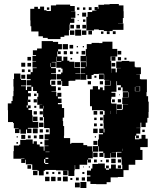

<svg xmlns="http://www.w3.org/2000/svg" viewBox="-20 -914 782 958"><path d="M473 -767H449V-762H411V-830H417V-854H440V-861H461V-863H452V-879H468V-870H471V-890H499V-892H527V-894H573V-887H596V-858H597V-824H593V-798H569V-797H596V-765H542V-759H498V-764H473ZM136 -783H132V-812H131V-870H151V-880H169V-870H180V-881H200V-863H212V-859H234V-887H260V-891H330V-884H353V-858H334V-857H356V-825H334V-822H351V-800H329V-792H327V-764H324V-737H301V-730H282V-719H218V-725H194V-733H172V-757H136ZM423 -878H437V-864H423ZM214 -877H226V-865H214ZM364 -877H376V-865H364ZM394 -877H406V-865H394ZM390 -851H410V-831H390ZM367 -844H373V-838H367ZM394 -805V-817H406V-805ZM372 -813V-809H368V-813ZM331 -772V-790H349V-772ZM361 -790H379V-772H361ZM409 -772H391V-790H409ZM355 -766H385V-736H355ZM329 -762H351V-740H329ZM389 -762H411V-740H389ZM439 -760V-742H421V-760ZM527 -758V-744H513V-758ZM557 -758V-744H543V-758ZM496 -757V-745H484V-757ZM719 -407H722V-355H721V-326H715V-302H707V-280H685V-302H681V-276H660V-275H680V-247H660V-238H673V-224H659V-237H654V-219H675V-222H686V-241H706V-222H717V-180H680V-166H691V-116H655V-92H622V-65H596V-31H568V-29H532V-5H512V5H460V4H431V-9H414V-33H431V-39H414V-63H434V-73H441V-96H469V-98H503V-74H509V-67H524V-73H534V-93H558V-73H568V-71H590V-92H587V-121H586V-129H564V-153H586V-156H562V-155H537V-154H559V-128H533V-150H531V-126H501V-150H496V-131H476V-151H495V-158H473V-184H470V-157H443V-124H420V-119H434V-103H418V-117H415V-92H377V-70H355V-90H353V-64H351V-36H321V-63H288V-64H259V-66H205V-62H198V-39H174V-62H167V-66H141V-93H138V-94H109V-117H106V-101H86V-121H102V-123H85V-122H47V-160H49V-188H75V-192H81V-216H109V-218H143V-197H148V-209H164V-193H178V-183H198V-162H202V-185H222V-187H202V-215H222V-218H203V-244H228V-272H227V-275H200V-304H199V-330H195V-372H197V-386H195V-372H177V-390H191V-391H166V-431H171V-449H164V-460H145V-481H137V-460H120V-449H134V-433H120V-417H119V-388H113V-377H119V-388H133V-374H122V-365H140V-338H143V-306H171V-276H119V-272H137V-250H115V-268H110V-247H82V-268H77V-250H55V-272H73V-274H49V-300H45V-305H20V-364H19V-398H37V-410H43V-434H47V-460H48V-482H47V-520H50V-547H82V-520H85V-515H110V-487H85V-484H109V-465H115V-482H136V-488H113V-514H133V-519H114V-543H133V-554H143V-574H163V-577H142V-605H160V-607H142V-635H160V-639H144V-663H165V-672H188V-709H244V-705H270V-694H289V-668H270V-658H283V-644H269V-657H266V-633H288V-611H296V-631H316V-611H326V-606H351V-577H352V-575H380V-547H356V-545H380V-517H356V-511H327V-510H322V-485H290V-510H286V-491H266V-511H285V-518H263V-544H285V-552H292V-571H286V-576H261V-605H238V-603H258V-579H235V-574H259V-548H235V-545H260V-517H233V-514H230V-491H236V-484H259V-458H237V-456H261V-434H266V-451H286V-431H269V-422H287V-400H269V-394H289V-375H300V-327H293V-310H295V-285H300V-237H299V-225H330V-197H336V-201H396V-190H415V-184H439V-158H442V-185H469V-218H473V-244H494V-250H475V-272H497V-253H501V-272H497V-301H496V-341H502V-361H496V-364H439V-384H429V-468H443V-484H469V-468H479V-478H493V-464H501V-486H531V-511H529V-488H503V-514H526V-515H500V-543H498V-546H472V-545H447V-540H437V-520H415V-540H411V-516H381V-546H405V-548H383V-574H405V-578H383V-604H409V-582H411V-633H410V-607H382V-635H408V-669H413V-694H437V-700H475V-699H491V-706H541V-670H565V-632H532V-610H535V-572H534V-551H535V-572H557V-553H563V-574H583V-575H560V-607H587V-610H625V-607H652V-581H656V-578H683V-544H660V-543H678V-519H684V-518H713V-454H711V-434H719ZM293 -694H319V-668H293ZM327 -690H345V-672H327ZM363 -678V-684H369V-678ZM399 -684V-678H393V-684ZM387 -660H405V-642H387ZM567 -660H585V-642H567ZM314 -659V-643H298V-659ZM329 -658H343V-644H329ZM371 -646H361V-656H371ZM262 -631V-606H286V-609H264V-631ZM536 -631H556V-611H536ZM117 -630H135V-612H117ZM584 -629V-613H568V-629ZM601 -626H611V-616H601ZM340 -625V-617H332V-625ZM379 -578H353V-604H379ZM86 -601H106V-581H86ZM117 -600H135V-582H117ZM555 -600V-582H537V-600ZM234 -599H232V-580H234ZM103 -568V-554H89V-568ZM132 -567V-555H120V-567ZM271 -556V-566H281V-556ZM498 -519H474V-543H498ZM86 -541H106V-521H86ZM451 -526V-536H461V-526ZM236 -511H256V-491H236ZM418 -509H434V-493H418ZM478 -509H494V-493H478ZM564 -509H561V-456H536V-451H556V-431H536V-421H534V-401H536V-397H562V-365H561V-345H562V-365H589V-368H593V-394H619V-395H590V-427H619V-428H621V-454H619V-457H592V-478H583V-489H564ZM679 -459V-483H657V-482H677V-460H655V-480H653V-459ZM283 -478V-464H269V-478ZM583 -464H569V-478H583ZM619 -428H593V-454H619ZM150 -435V-447H162V-435ZM574 -443H578V-439H574ZM164 -403H148V-419H164ZM568 -419H584V-403H568ZM553 -404H539V-418H553ZM132 -417V-405H120V-417ZM564 -393H588V-369H564ZM161 -386V-376H151V-386ZM531 -345V-361H530V-345ZM447 -360H465V-342H447ZM164 -343H148V-359H164ZM178 -359H194V-343H178ZM478 -359H494V-343H478ZM167 -310H145V-332H167ZM194 -313H178V-329H194ZM479 -328H493V-314H479ZM450 -315V-327H462V-315ZM197 -280H175V-302H197ZM463 -284H449V-298H463ZM492 -297V-285H480V-297ZM144 -273H168V-249H144ZM467 -250H445V-272H467ZM178 -253V-269H194V-253ZM209 -254V-268H223V-254ZM702 -267V-255H690V-267ZM86 -221V-241H106V-221ZM176 -241H196V-221H176ZM119 -224V-238H133V-224ZM163 -238V-224H149V-238ZM63 -228V-234H69V-228ZM453 -228V-234H459V-228ZM466 -191H446V-211H466ZM191 -206V-196H181V-206ZM70 -197H62V-205H70ZM592 -161V-172H591V-161ZM207 -155H227V-157H207ZM445 -152H467V-130H445ZM221 -127H207V-121H221ZM535 -100V-122H557V-100ZM200 -120V-100H205V-96H221V-101H206V-120ZM568 -119H584V-103H568ZM463 -118V-104H449V-118ZM509 -118H523V-104H509ZM482 -107V-115H490V-107ZM135 -72H117V-90H135ZM568 -89H584V-73H568ZM509 -88H523V-74H509ZM423 -78V-84H429V-78ZM394 -79V-83H398V-79ZM167 -40H145V-62H167ZM295 -40V-62H317V-40ZM210 -45V-57H222V-45ZM270 -45V-57H282V-45ZM241 -46V-56H251V-46ZM401 -46H391V-56H401ZM318 -9H294V-33H318ZM227 -10H205V-32H227ZM257 -10H235V-32H257ZM285 -12H267V-30H285ZM404 -13H388V-29H404ZM359 -14V-28H373V-14ZM341 -16H331V-26H341ZM411 24H381V-6H411ZM378 21H354V-3H378Z"/></svg>

Font: Rubik-Storm
Style: Regular
Weight: 400
Designer: NaN (generative design), Hubert & Fischer (Rubik source font outlines)
Foundry: NaN, Hubert & Fischer
Version: Version 1.000